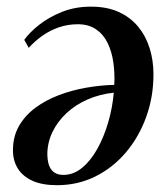

<svg xmlns="http://www.w3.org/2000/svg" viewBox="-20 -543 507 578"><path d="M53 -423Q68.5 -445 97.5 -468Q126.5 -491 166.2 -507Q206 -523 254 -523Q302 -523 337.2 -507Q372.5 -491 395.8 -462.8Q419 -434.5 430.5 -397.8Q442 -361 442 -319.5Q442 -251.5 420.2 -191.2Q398.5 -131 359.5 -84.8Q320.5 -38.5 267.5 -12Q214.5 14.5 151.5 14.5Q106.5 14.5 77.2 1Q48 -12.5 33.5 -36Q19 -59.5 19 -90.5Q19 -132 37.2 -163.8Q55.5 -195.5 86.5 -218.5Q117.5 -241.5 157 -256.5Q196.5 -271.5 239.5 -279Q282.5 -286.5 324 -287.5Q326 -322.5 321.2 -355.2Q316.5 -388 303.8 -414Q291 -440 268.8 -455Q246.5 -470 214.5 -470Q184.5 -470 158 -461Q131.5 -452 108.5 -436Q85.5 -420 66.5 -399ZM171 -16.5Q201 -16.5 226.8 -37.5Q252.5 -58.5 272.5 -94Q292.5 -129.5 305.5 -173.8Q318.5 -218 322.5 -264Q280 -259.5 243.5 -243.5Q207 -227.5 180 -202.2Q153 -177 137.8 -145.2Q122.5 -113.5 122.5 -77.5Q123 -47 135 -31.8Q147 -16.5 171 -16.5Z"/></svg>

Font: Merriweather 120pt Medium
Style: Italic
Weight: 500
Italic angle: -7.8°
Version: Version 2.101